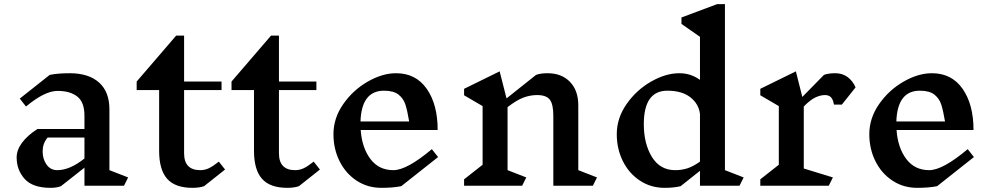

<svg xmlns="http://www.w3.org/2000/svg" viewBox="-20 -893 4772 923"><path d="M576 0H386V-87L273 2Q253 10 223 10Q137 10 98.5 -33Q60 -76 60 -136Q60 -172 86 -207Q112 -242 160 -273H386V-337Q386 -402 351.5 -429Q317 -456 257 -456Q195 -456 105 -381L75 -419L219 -533Q259 -541 315 -541Q406 -541 456 -496.5Q506 -452 506 -367V-75L596 -40ZM386 -131V-232H209Q196 -216 190.5 -200Q185 -184 185 -165Q185 -128 204 -101.5Q223 -75 255 -75Q316 -75 386 -131Z M961 2Q938 10 905 10Q822 10 783.5 -33.5Q745 -77 745 -168V-460H637V-501L827 -722H865V-501H1045V-460H865V-156Q865 -75 943 -75Q964 -75 983.5 -84Q1003 -93 1032 -116L1062 -78Z M1417 2Q1394 10 1361 10Q1278 10 1239.5 -33.5Q1201 -77 1201 -168V-460H1093V-501L1283 -722H1321V-501H1501V-460H1321V-156Q1321 -75 1399 -75Q1420 -75 1439.5 -84Q1459 -93 1488 -116L1518 -78Z M1909 2Q1869 10 1813 10Q1747 10 1694.5 -24.5Q1642 -59 1612.5 -118Q1583 -177 1583 -248Q1583 -325 1630 -392.5Q1677 -460 1747.5 -500.5Q1818 -541 1884 -541Q1979 -541 2031.5 -466Q2084 -391 2084 -268H1714Q1720 -183 1760.5 -129Q1801 -75 1871 -75Q1936 -75 2056 -176L2086 -138ZM1713 -309H1947Q1938 -363 1928.5 -391.5Q1919 -420 1895.5 -438.5Q1872 -457 1826 -457Q1718 -457 1713 -309Z M2830 0H2640V-337Q2640 -392 2623 -414Q2606 -436 2562 -436Q2529 -436 2496.5 -424Q2464 -412 2420 -378V-75L2510 -40L2490 0H2211V-31L2300 -101V-383L2211 -435V-466L2382 -550L2415 -420L2557 -533Q2578 -541 2612 -541Q2680 -541 2720 -499.5Q2760 -458 2760 -387V-75L2850 -40Z M3535 0H3345V-72L3252 2Q3220 10 3175 10Q3109 10 3056.5 -24.5Q3004 -59 2974.5 -118Q2945 -177 2945 -248Q2945 -325 2992 -392.5Q3039 -460 3109.5 -500.5Q3180 -541 3246 -541Q3301 -541 3345 -509V-716L3256 -778V-809L3427 -873H3465V-75L3555 -40ZM3345 -116V-345Q3339 -394 3298.5 -425.5Q3258 -457 3188 -457Q3075 -457 3075 -296Q3075 -202 3114 -138.5Q3153 -75 3226 -75Q3256 -75 3283.5 -83.5Q3311 -92 3345 -116Z M4093 -473 4027 -390H3989Q3985 -415 3974.5 -425.5Q3964 -436 3946 -436Q3924 -436 3899.5 -424.5Q3875 -413 3844 -381V-83L3984 -40L3964 0H3635V-31L3724 -101V-383L3635 -435V-466L3806 -550L3837 -427L3941 -533Q3962 -541 3996 -541Q4029 -541 4054 -523Q4079 -505 4093 -473Z M4485 2Q4445 10 4389 10Q4323 10 4270.5 -24.5Q4218 -59 4188.5 -118Q4159 -177 4159 -248Q4159 -325 4206 -392.5Q4253 -460 4323.5 -500.5Q4394 -541 4460 -541Q4555 -541 4607.5 -466Q4660 -391 4660 -268H4290Q4296 -183 4336.5 -129Q4377 -75 4447 -75Q4512 -75 4632 -176L4662 -138ZM4289 -309H4523Q4514 -363 4504.5 -391.5Q4495 -420 4471.5 -438.5Q4448 -457 4402 -457Q4294 -457 4289 -309Z"/></svg>

Font: Inknut
Style: Antiqua
Weight: 400
Designer: Claus Eggers Srensen
Foundry: Claus Eggers Srensen
Version: Version 1.000; ttfautohint (v1.2) -l 7 -r 28 -G 50 -x 13 -D 